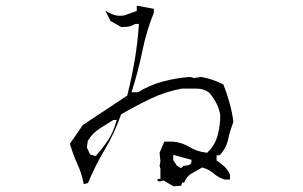

<svg xmlns="http://www.w3.org/2000/svg" viewBox="-20 -726 1040 658"><path d="M604.5 -100.1H611.3Q618.7 -121.1 636.5 -131.3Q654.3 -141.6 673.3 -152.3Q697.8 -144.5 713.1 -130.9Q728.5 -117.2 749.5 -110.8H768.1V-127Q761.7 -142.6 750.5 -153.8Q738.3 -165.5 722.2 -176.3V-193.8H732.4Q754.9 -216.8 761.5 -247.1Q768.1 -277.3 779.8 -308.1Q775.9 -341.3 766.6 -373.5Q757.8 -405.3 745.6 -436.5Q709.5 -455.1 669.9 -462.4L645 -458.5L631.3 -462.4Q582.5 -458.5 538.6 -446.8Q495.1 -435.5 452.6 -409.7H430.7Q453.6 -481.4 467.8 -550.8Q481.9 -620.1 507.3 -682.6V-695.8L454.6 -705.6H448.7V-691.4V-688.5L406.2 -673.3Q397.9 -671.9 390.6 -671.9Q377 -671.9 364.7 -677.2Q351.6 -682.6 340.8 -689.5L358.9 -653.8L395.5 -633.3Q416.5 -633.3 428.2 -636.7Q435.5 -639.2 442.9 -644H456.1Q451.7 -577.6 441.4 -518.3Q431.2 -459 416 -398.4L263.7 -297.4L219.7 -233.4Q230 -196.8 245.1 -164.1Q260.3 -131.3 267.1 -94.7L281.7 -99.1Q306.2 -158.2 339.6 -214.4Q373 -270.5 395 -334Q445.3 -363.3 495.1 -387.2Q545.4 -411.6 603 -422.4H652.8Q679.2 -422.4 698.2 -407.2Q712.9 -389.2 721.9 -371.6Q731 -354 734.9 -331.5V-331.1Q734.9 -296.4 726.1 -262.7Q716.8 -228 691.4 -204.1L689.9 -202.6H688Q654.8 -206.5 630.4 -221.7Q606 -236.8 573.7 -240.7H543L526.9 -202.6L529.8 -172.9L526.9 -158.2L529.8 -147.9V-112.8H520V-106L528.3 -104L540.5 -107.4L575.2 -87.4L600.6 -89.4ZM573.7 -177.2V-195.3L636.2 -178.2V-174.8Q636.2 -167.5 632.6 -163.8Q628.9 -160.2 622.8 -159.2Q616.7 -158.2 607.9 -157.7V-155.8L599.6 -149.9L585.9 -158.7ZM368.7 -314.9H379.9Q375 -296.9 371.3 -287.6Q367.7 -278.3 365.2 -272.5Q359.4 -260.3 352.5 -249Q334.5 -221.2 313 -197.3L308.6 -191.4L289.1 -196.3L277.8 -220.2L280.8 -242.7Q286.1 -251.5 289.6 -256.3Q295.4 -263.7 299.8 -268.1Q309.6 -277.3 321.3 -285.2Q346.2 -300.8 368.7 -314.9Z"/></svg>

Font: Bakudai
Style: Light
Weight: 300
Version: Version 1.48